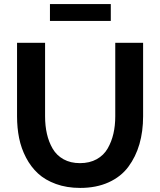

<svg xmlns="http://www.w3.org/2000/svg" viewBox="-20 -921 790 946"><path d="M226.1 -817.9V-900.9H525.9V-817.9ZM375 4.9Q309.1 4.9 255.9 -14.4Q202.6 -33.7 167.2 -66.4Q131.8 -99.1 108.2 -144.5Q84.5 -189.9 74.2 -240.5Q64 -291 64 -348.1V-710H202.1V-348.1Q202.1 -301.3 211.2 -261.5Q220.2 -221.7 239.5 -188.5Q258.8 -155.3 293.2 -136.2Q327.6 -117.2 374 -117.2Q421.4 -117.2 456.3 -136.5Q491.2 -155.8 510.5 -189.5Q529.8 -223.1 538.8 -262.5Q547.9 -301.8 547.9 -348.1V-710H685.1V-348.1Q685.1 -273.4 667 -210.9Q648.9 -148.4 612.5 -99.4Q576.2 -50.3 515.4 -22.7Q454.6 4.9 375 4.9Z"/></svg>

Font: Rawline
Style: Bold
Weight: 700
Designer: Matt McInerney, Pablo Impallari, Rodrigo Fuenzalida
Foundry: Matt McInerney, Pablo Impallari, Rodrigo Fuenzalida
Version: Version 4.020;PS 004.020;hotconv 1.0.88;makeotf.lib2.5.64775